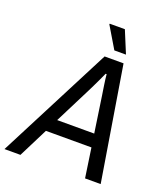

<svg xmlns="http://www.w3.org/2000/svg" viewBox="-190 -978 946 1086"><g transform="rotate(20 282.5 -435.0)"><path d="M-35 0 318 -686H432L544 0H450L424 -177H150L61 0ZM189 -256H412L380 -473Q378 -486 375.5 -502Q373 -518 370.5 -535Q368 -552 366 -567.5Q364 -583 363 -596H357Q349 -578 338 -554.5Q327 -531 316 -508.5Q305 -486 298 -472ZM358 -737 281 -866 282 -870H373L428 -737Z"/></g></svg>

Font: Archivo SemiCondensed
Style: Italic
Weight: 400
Width: 4
Italic angle: -10°
Designer: Hector Gatti
Foundry: Omnibus-Type
Version: Version 2.001